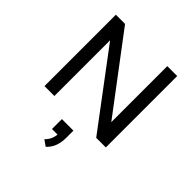

<svg xmlns="http://www.w3.org/2000/svg" viewBox="-262 -876 1341 1341"><g transform="rotate(45 408.5 -205.5)"><path d="M105 0V-705H196L613 -152V-705H711V0H616L204 -549H203V0ZM411 294 367 263Q391 239 400.5 213Q410 187 410 161L430 175H354V77H468V150Q468 192 455 228.5Q442 265 411 294Z"/></g></svg>

Font: Nunito Sans 7pt Medium
Style: Regular
Weight: 500
Designer: Vernon Adams
Foundry: Vernon Adams
Version: Version 3.101;gftools[0.9.27]